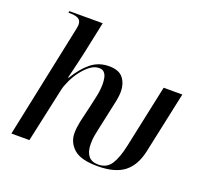

<svg xmlns="http://www.w3.org/2000/svg" viewBox="-130 -917 1164 1082"><g transform="rotate(20 452.5 -376.5)"><path d="M556 7Q455 7 413 -31Q371 -69 371 -125Q371 -141 373 -157.5Q375 -174 379 -194L406 -310Q411 -330 418.5 -367Q426 -404 426 -437Q426 -455 422.5 -473.5Q419 -492 408.5 -504Q398 -516 377 -516Q350 -516 324.5 -497Q299 -478 276.5 -448.5Q254 -419 238.5 -386Q223 -353 217 -327L146 0H38L175 -654Q184 -692 184 -705Q184 -732 165.5 -741Q147 -750 118 -750H107L109 -760H309L268 -566Q261 -535 253.5 -502.5Q246 -470 239.5 -444Q233 -418 230 -406H234Q274 -472 319.5 -508.5Q365 -545 427 -545Q487 -545 512 -512Q537 -479 537 -433Q537 -408 531 -378Q525 -348 519 -322L490 -188Q485 -167 481.5 -146Q478 -125 478 -98Q478 -53 497 -28Q516 -3 557 -3Q608 -3 634 -43.5Q660 -84 676 -160L756 -536H868L789 -167Q770 -78 715 -35.5Q660 7 556 7Z"/></g></svg>

Font: Noto Serif Display Medium
Style: Italic
Weight: 500
Italic angle: -12°
Designer: Monotype Design Team
Foundry: Monotype Imaging Inc.
Version: Version 2.009